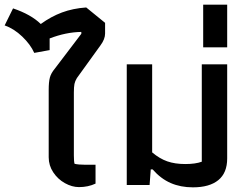

<svg xmlns="http://www.w3.org/2000/svg" viewBox="-39 -794 1065 824"><path d="M170 -119V-408Q170 -442 175 -461Q180 -480 196 -499L310 -649V-657Q244 -656 174 -629V-579L108 -567Q92 -603 56.5 -637Q21 -671 -19 -685L17 -758Q94 -732 136 -691Q180 -723 227 -740.5Q274 -758 331 -762L412 -696V-650Q412 -626 392 -599L291 -459Q283 -446 280.5 -433.5Q278 -421 278 -397V-127Q278 -101 281 -91Q298 -87 326 -87H371V-6Q339 9 300 9Q270 9 239.5 -8Q209 -25 189.5 -54.5Q170 -84 170 -119Z M616 -67H608L603 0H505V-518H614V-140Q646 -113 679 -101.5Q712 -90 756 -90Q800 -90 827 -100V-518H936V-114Q936 -52 898 -21Q860 10 789 10Q736 10 693.5 -8.5Q651 -27 616 -67Z M833 -774H936V-591H833Z"/></svg>

Font: Athiti SemiBold
Style: Regular
Weight: 600
Designer: CadsonDemak Team
Foundry: CadsonDemak
Version: Version 1.033